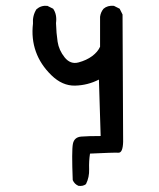

<svg xmlns="http://www.w3.org/2000/svg" viewBox="-20 -511 540 651"><path d="M246.1 119.1Q232.4 113.3 226.6 99.6Q222.7 0 227.1 -22.9Q231.4 -45.9 255.4 -47.9Q279.3 -49.8 321.3 -49.8L315.4 -241.2Q277.3 -221.7 234.4 -220.7Q191.4 -219.7 154.3 -255.9Q117.2 -292 101.6 -335.9Q85.9 -379.9 91.8 -430.7Q89.8 -458 103.5 -479.5Q119.1 -493.2 140.6 -491.2L160.2 -481.4Q173.8 -461.9 169.9 -432.6Q170.9 -398.4 175.3 -369.6Q179.7 -340.8 199.2 -316.4Q218.8 -292 246.1 -299.3Q273.4 -306.6 292.5 -320.8Q311.5 -335 319.3 -352.5V-454.1Q321.3 -469.7 331.1 -481.4Q344.7 -493.2 366.2 -491.2L385.7 -481.4L395.5 -461.9L397.5 -30.3Q396.5 7.8 381.3 6.8Q366.2 5.9 285.2 9.8Q281.2 35.2 282.2 62.5Q283.2 89.8 271.5 113.3Q261.7 121.1 246.1 119.1Z"/></svg>

Font: NaikaiFont
Style: Regular
Weight: 400
Version: Version 1.67